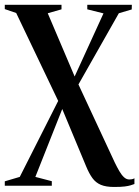

<svg xmlns="http://www.w3.org/2000/svg" viewBox="-20 -522 568 782"><path d="M444.5 239.5Q411.5 239.5 390.8 230.8Q370 222 356.5 203.5Q343 185 331 156L233.5 -78L124 198.5L191 216V234.5H-0.5V216.5L60.5 198.5L217 -111L46 -469L-0.5 -485V-502.5H230.5V-484L174.5 -468L284 -210.5L401.5 -467.5L335.5 -484V-502.5H517L516.5 -483.5L464 -468L299.5 -178L447.5 140Q457 159.5 466 175Q475 190.5 485 199.8Q495 209 506.5 209Q511.5 209 517.2 208Q523 207 527.5 204V227.5Q520.5 230 511.8 232.8Q503 235.5 488 237.5Q473 239.5 444.5 239.5Z"/></svg>

Font: Merriweather 144pt SemiBold
Style: Regular
Weight: 600
Version: Version 2.100